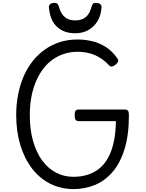

<svg xmlns="http://www.w3.org/2000/svg" viewBox="-20 -1288 1011 1327"><path d="M487 19Q398 18 325.5 -19Q253 -56 201 -124Q149 -192 120.5 -285.5Q92 -379 92 -492Q92 -568 105.5 -636Q119 -704 144.5 -762.5Q170 -821 207.5 -867.5Q245 -914 292 -947Q339 -980 395.5 -997.5Q452 -1015 515 -1015Q567 -1015 616.5 -1003.5Q666 -992 711 -963.5Q756 -935 792 -883Q800 -870 796 -861.5Q792 -853 781 -843Q767 -831 756 -828.5Q745 -826 735 -835Q706 -867 672.5 -888Q639 -909 600 -919.5Q561 -930 515 -930Q468 -930 425 -916.5Q382 -903 345 -877Q308 -851 279 -813Q250 -775 229 -726Q208 -677 197 -618.5Q186 -560 186 -492Q186 -391 209 -311.5Q232 -232 272.5 -177.5Q313 -123 368 -94.5Q423 -66 487 -66Q541 -66 586.5 -80.5Q632 -95 667.5 -124Q703 -153 728 -199Q753 -245 766.5 -308Q780 -371 781 -451H524Q509 -451 502.5 -460Q496 -469 496 -491Q496 -514 502.5 -522.5Q509 -531 524 -531H843Q858 -531 864.5 -522.5Q871 -514 871 -492Q871 -355 841 -258Q811 -161 758 -99.5Q705 -38 635.5 -9.5Q566 19 487 19ZM500 -1058Q422 -1058 373.5 -1103Q325 -1148 318 -1239Q317 -1251 327 -1259.5Q337 -1268 356 -1268Q372 -1268 378 -1260.5Q384 -1253 388 -1239Q401 -1193 427.5 -1170Q454 -1147 500 -1147Q546 -1147 573 -1170Q600 -1193 612 -1239Q616 -1253 621.5 -1260.5Q627 -1268 643 -1268Q662 -1268 672.5 -1259.5Q683 -1251 682 -1239Q678 -1181 653.5 -1141Q629 -1101 589.5 -1079.5Q550 -1058 500 -1058Z"/></svg>

Font: Playwrite PE
Style: Regular
Weight: 400
Designer: Veronika Burian, José Scaglione
Foundry: TypeTogether
Version: Version 1.002